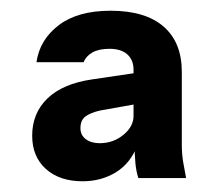

<svg xmlns="http://www.w3.org/2000/svg" viewBox="-20 -750 415 358"><path d="M238 -418Q234 -430 232.5 -445.5Q231 -461 231 -481H229V-620Q229 -638 217.5 -648.5Q206 -659 184 -659Q164 -659 152 -652Q140 -645 136 -634H48Q54 -676 89.5 -703Q125 -730 186 -730Q251 -730 285 -700.5Q319 -671 319 -616V-481Q319 -463 321.5 -448Q324 -433 327 -418ZM134 -412Q91 -412 65.5 -435Q40 -458 40 -497Q40 -539 68.5 -566.5Q97 -594 152 -602L240 -615V-557L167 -544Q149 -540 139.5 -533Q130 -526 130 -511Q130 -498 140 -490.5Q150 -483 166 -483Q191 -483 210 -498.5Q229 -514 229 -534L237 -481Q224 -446 196.5 -429Q169 -412 134 -412Z"/></svg>

Font: Instrument Sans SemiBold
Style: Regular
Weight: 600
Designer: Rodrigo Fuenzalida
Foundry: fragTYPE
Version: Version 1.000;gftools[0.9.28]